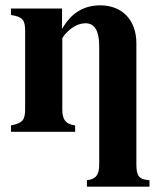

<svg xmlns="http://www.w3.org/2000/svg" viewBox="-20 -493 599 718"><path d="M539 205V181C500 178 490 166 490 121V-331C490 -418 437 -473 355 -473C295 -473 247 -446 213 -386H212V-461H21V-437C65 -430 74 -419 74 -376V-87C74 -45 66 -33 21 -24V0H261V-24C224 -29 213 -47 213 -84V-348C213 -352 220 -362 230 -372C252 -394 276 -406 300 -406C334 -406 351 -377 351 -321V121C351 161 339 177 305 181V205Z"/></svg>

Font: XITS Math
Style: Bold
Weight: 700
Designer: MicroPress Inc., with final additions and corrections provided by Coen Hoffman, Elsevier (retired)
Version: Version 1.105